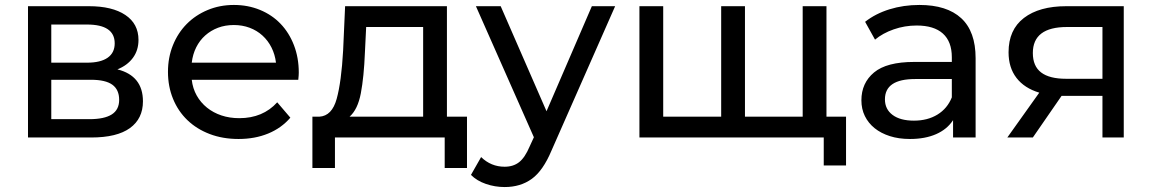

<svg xmlns="http://www.w3.org/2000/svg" viewBox="-20 -555 4650 775"><path d="M557 -146Q557 -76 504.5 -38Q452 0 348 0H93V-530H339Q433 -530 486 -494.5Q539 -459 539 -394Q539 -352 516.5 -321.5Q494 -291 454 -275Q557 -249 557 -146ZM187 -302H331Q386 -302 414.5 -322Q443 -342 443 -380Q443 -456 331 -456H187ZM461 -152Q461 -193 433.5 -213Q406 -233 347 -233H187V-74H341Q401 -74 431 -93Q461 -112 461 -152Z M1184 -233H754Q758 -198 774 -169.5Q790 -141 815.5 -120.5Q841 -100 874 -89Q907 -78 946 -78Q1041 -78 1099 -142L1152 -80Q1116 -38 1062.5 -16Q1009 6 943 6Q879 6 826.5 -14Q774 -34 736.5 -70Q699 -106 678.5 -156Q658 -206 658 -265Q658 -323 678 -372.5Q698 -422 733.5 -458Q769 -494 818 -514.5Q867 -535 924 -535Q981 -535 1029.5 -515Q1078 -495 1112.5 -459Q1147 -423 1166.5 -372.5Q1186 -322 1186 -262Q1186 -257 1185.5 -249.5Q1185 -242 1184 -233ZM754 -302H1094Q1090 -335 1076 -363Q1062 -391 1039.5 -411.5Q1017 -432 987.5 -443Q958 -454 924 -454Q889 -454 860 -443Q831 -432 808.5 -412Q786 -392 772 -364Q758 -336 754 -302Z M1865 -84V123H1775V0H1332V123H1241V-84H1269Q1320 -87 1339 -156Q1358 -225 1365 -351L1373 -530H1784V-84ZM1391 -84H1688V-446H1458L1453 -344Q1449 -244 1436.5 -178.5Q1424 -113 1391 -84Z M2463 -530 2206 53Q2172 134 2126.5 167Q2081 200 2017 200Q1978 200 1941.5 187.5Q1905 175 1881 151L1922 79Q1962 118 2017 118Q2052 118 2075.5 99.5Q2099 81 2118 36L2135 -1L1901 -530H2001L2186 -106L2369 -530Z M3395 -84V113H3305V0H2561V-530H2657V-84H2891V-530H2987V-84H3220V-530H3316V-84Z M3918 -320V0H3827V-70Q3803 -33 3758.5 -13.5Q3714 6 3653 6Q3608 6 3572 -5.5Q3536 -17 3510.5 -37.5Q3485 -58 3471 -86.5Q3457 -115 3457 -150Q3457 -220 3508 -262.5Q3559 -305 3670 -305H3822V-324Q3822 -387 3786 -419.5Q3750 -452 3680 -452Q3632 -452 3587.5 -436.5Q3543 -421 3512 -395L3472 -467Q3514 -500 3570.5 -517.5Q3627 -535 3691 -535Q3802 -535 3860 -481.5Q3918 -428 3918 -320ZM3822 -162V-236H3674Q3552 -236 3552 -154Q3552 -114 3583 -91Q3614 -68 3669 -68Q3724 -68 3764 -92.5Q3804 -117 3822 -162Z M4516 -530V0H4430V-168H4265L4149 0H4046L4175 -181Q4115 -199 4083 -240.5Q4051 -282 4051 -344Q4051 -435 4113 -482.5Q4175 -530 4284 -530ZM4283 -237H4430V-446H4287Q4149 -446 4149 -341Q4149 -288 4182.5 -262.5Q4216 -237 4283 -237Z"/></svg>

Font: CMG Sans Medium
Style: Regular
Weight: 500
Designer: Julieta Ulanovsky
Foundry: Julieta Ulanovsky
Version: Version 7.200